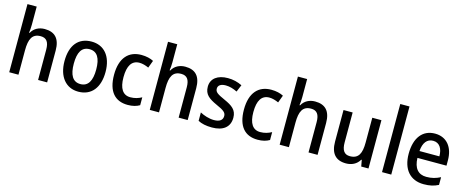

<svg xmlns="http://www.w3.org/2000/svg" viewBox="-40 -1410 5012 2069"><g transform="rotate(15 2466.0 -375.0)"><path d="M178 -558V-760H75V0H178V-272C178 -398 209 -463 303 -463C368 -463 397 -423 397 -338V0H498V-355C498 -487 439 -549 325 -549C262 -549 207 -521 178 -467H171C175 -490 178 -524 178 -558Z M1077 -271C1077 -450 985 -549 849 -549C701 -549 619 -447 619 -271C619 -97 708 10 846 10C994 10 1077 -97 1077 -271ZM723 -270C723 -396 761 -464 848 -464C934 -464 973 -396 973 -271C973 -145 934 -75 848 -75C761 -75 723 -146 723 -270Z M1398 10C1452 10 1494 -1 1530 -22V-110C1493 -90 1453 -77 1404 -77C1321 -77 1278 -142 1278 -267C1278 -396 1320 -462 1406 -462C1439 -462 1476 -451 1509 -436L1540 -519C1507 -537 1459 -549 1404 -549C1263 -549 1173 -456 1173 -267C1173 -78 1258 10 1398 10Z M1746 -558V-760H1643V0H1746V-272C1746 -398 1777 -463 1871 -463C1936 -463 1965 -423 1965 -338V0H2066V-355C2066 -487 2007 -549 1893 -549C1830 -549 1775 -521 1746 -467H1739C1743 -490 1746 -524 1746 -558Z M2535 -151C2535 -238 2481 -275 2394 -314C2307 -353 2281 -370 2281 -409C2281 -445 2311 -467 2367 -467C2412 -467 2454 -453 2495 -433L2528 -512C2479 -536 2428 -549 2369 -549C2256 -549 2182 -496 2182 -404C2182 -318 2234 -281 2324 -240C2414 -201 2435 -179 2435 -143C2435 -100 2405 -73 2338 -73C2284 -73 2224 -93 2182 -116V-22C2223 -1 2272 10 2338 10C2462 10 2535 -46 2535 -151Z M2847 10C2901 10 2943 -1 2979 -22V-110C2942 -90 2902 -77 2853 -77C2770 -77 2727 -142 2727 -267C2727 -396 2769 -462 2855 -462C2888 -462 2925 -451 2958 -436L2989 -519C2956 -537 2908 -549 2853 -549C2712 -549 2622 -456 2622 -267C2622 -78 2707 10 2847 10Z M3195 -558V-760H3092V0H3195V-272C3195 -398 3226 -463 3320 -463C3385 -463 3414 -423 3414 -338V0H3515V-355C3515 -487 3456 -549 3342 -549C3279 -549 3224 -521 3195 -467H3188C3192 -490 3195 -524 3195 -558Z M4083 -539H3981V-263C3981 -141 3951 -76 3854 -76C3791 -76 3762 -118 3762 -205V-539H3660V-187C3660 -56 3718 10 3833 10C3895 10 3952 -16 3983 -71H3989L4002 0H4083Z M4337 0V-760H4234V0Z M4680 -549C4544 -549 4460 -447 4460 -266C4460 -92 4549 10 4700 10C4766 10 4814 -1 4863 -26V-112C4811 -86 4766 -74 4707 -74C4616 -74 4566 -133 4563 -247H4887V-307C4887 -452 4811 -549 4680 -549ZM4680 -469C4753 -469 4787 -408 4787 -324H4565C4572 -419 4613 -469 4680 -469Z"/></g></svg>

Font: Noto Sans Arabic UI SmCn Md
Style: Regular
Weight: 500
Width: 4
Designer: Monotype Design Team, Nadine Chahine and Nizar Qandah
Foundry: Monotype Imaging Inc.
Version: Version 2.010